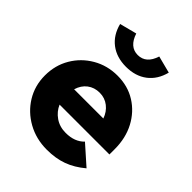

<svg xmlns="http://www.w3.org/2000/svg" viewBox="-216 -893 1027 1027"><g transform="rotate(45 297.5 -379.0)"><path d="M314 10Q233 10 167.5 -26.5Q102 -63 64 -125Q26 -187 26 -264Q26 -341 62.5 -403Q99 -465 162 -501.5Q225 -538 302 -538Q380 -538 440 -500.5Q500 -463 534.5 -398Q569 -333 569 -249V-209H192Q208 -172 242 -148.5Q276 -125 322 -125Q390 -125 428 -165L535 -70Q485 -28 432.5 -9Q380 10 314 10ZM189 -322H410Q397 -360 367.5 -383Q338 -406 299 -406Q259 -406 230 -384Q201 -362 189 -322ZM300 -603Q229 -603 181 -639.5Q133 -676 116 -743L213 -768Q238 -692 300 -692Q363 -692 387 -768L484 -743Q467 -676 419 -639.5Q371 -603 300 -603Z"/></g></svg>

Font: Red Hat Display Black
Style: Regular
Weight: 900
Designer: Pentagram, MCKL
Foundry: Pentagram, MCKL
Version: Version 1.023; ttfautohint (v1.8.3)